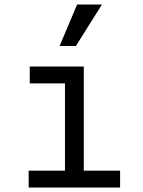

<svg xmlns="http://www.w3.org/2000/svg" viewBox="-20 -837 640 857"><path d="M107.9 0V-75.2H270V-464.8H112.8V-540H354V-75.2H516.1V0ZM435.1 -816.9 318.8 -631.8H246.1L324.2 -816.9Z"/></svg>

Font: CommitMono
Style: Regular
Weight: 400
Monospace: yes
Designer: Eigil Nikolajsen
Foundry: Eigil Nikolajsen
Version: Version 1.143